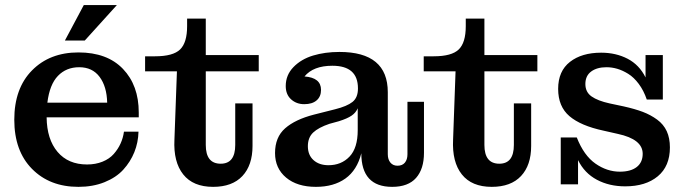

<svg xmlns="http://www.w3.org/2000/svg" viewBox="-20 -724 2693 754"><path d="M234.9 -564.9 309.1 -704.1H439L313 -564.9ZM288.1 9.8Q175.3 9.8 105.7 -60.8Q36.1 -131.3 36.1 -253.9Q36.1 -377 105.7 -447.5Q175.3 -518.1 288.1 -518.1Q400.9 -518.1 462.9 -453.4Q524.9 -388.7 524.9 -282.2V-263.2H163.1Q164.1 -176.8 206.1 -127.4Q248 -78.1 321.8 -78.1Q355.5 -78.1 382.6 -89.1Q409.7 -100.1 426.5 -119.1Q443.4 -138.2 453.4 -160.2Q463.4 -182.1 466.8 -207H523.9Q522.9 -164.6 507.6 -126.5Q492.2 -88.4 464.1 -57.6Q436 -26.9 390.4 -8.5Q344.7 9.8 288.1 9.8ZM400.9 -320.8Q399.4 -384.3 371.1 -422.1Q342.8 -460 291 -460Q240.2 -460 207.5 -426Q174.8 -392.1 166 -320.8Z M816.9 9.8Q738.3 9.8 699.5 -39.1Q660.6 -87.9 665 -175.8L674.8 -443.8H549.8V-502.9H588.9Q659.7 -502.9 687.3 -529.8Q714.8 -556.6 714.8 -621.1V-650.9H788.1V-507.8H996.1V-443.8H788.1V-154.8Q788.1 -81.1 846.7 -81.1Q903.8 -81.1 903.8 -154.8V-317.9H971.7V-150.9Q971.7 -75.2 931.9 -32.7Q892.1 9.8 816.9 9.8Z M1220.7 9.8Q1147 9.8 1103.5 -26.6Q1060.1 -63 1060.1 -123Q1060.1 -185.1 1099.6 -220Q1139.2 -254.9 1212.9 -273.9L1295.9 -294.9Q1342.8 -306.6 1364.3 -323.7Q1385.7 -340.8 1385.7 -376V-377Q1385.7 -465.8 1285.2 -465.8Q1210.4 -465.8 1175.8 -423.8Q1240.7 -418.9 1240.7 -371.1Q1240.7 -344.7 1223.4 -329.8Q1206.1 -314.9 1174.8 -314.9Q1144 -314.9 1123 -334Q1102.1 -353 1102.1 -386.2Q1102.1 -429.2 1132.3 -460.4Q1162.6 -491.7 1209.5 -505.9Q1256.3 -520 1313 -520Q1502.9 -520 1502.9 -361.8V-118.2Q1502.9 -97.7 1513.2 -85.4Q1523.4 -73.2 1541 -73.2Q1560.1 -73.2 1570.1 -85.4Q1580.1 -97.7 1580.1 -118.2V-324.2H1645V-124Q1645 -60.5 1614 -25.4Q1583 9.8 1520 9.8Q1398.9 9.8 1398.9 -122.1Q1382.3 -55.7 1336.4 -22.9Q1290.5 9.8 1220.7 9.8ZM1189 -149.9Q1189 -115.2 1211.2 -95.2Q1233.4 -75.2 1270 -75.2Q1320.3 -75.2 1352.5 -108.9Q1384.8 -142.6 1384.8 -212.9V-298.8Q1377.4 -281.2 1360.6 -269.8Q1343.8 -258.3 1311 -248L1273.9 -237.8Q1230.5 -223.1 1209.7 -203.4Q1189 -183.6 1189 -149.9Z M1911.1 9.8Q1832.5 9.8 1793.7 -39.1Q1754.9 -87.9 1759.3 -175.8L1769 -443.8H1644V-502.9H1683.1Q1753.9 -502.9 1781.5 -529.8Q1809.1 -556.6 1809.1 -621.1V-650.9H1882.3V-507.8H2090.3V-443.8H1882.3V-154.8Q1882.3 -81.1 1940.9 -81.1Q1998 -81.1 1998 -154.8V-317.9H2065.9V-150.9Q2065.9 -75.2 2026.1 -32.7Q1986.3 9.8 1911.1 9.8Z M2182.1 0V-184.1H2245.1Q2272.9 -113.3 2318.4 -81.5Q2363.8 -49.8 2414.1 -49.8Q2457 -49.8 2480.5 -68.1Q2503.9 -86.4 2503.9 -120.1Q2503.9 -177.2 2406.2 -198.2L2350.1 -210.9Q2260.7 -230 2216.3 -267.8Q2171.9 -305.7 2171.9 -375Q2171.9 -444.8 2218.3 -481Q2264.6 -517.1 2340.8 -517.1Q2398.9 -517.1 2444.8 -493.2Q2490.7 -469.2 2515.1 -419.9V-507.8H2583V-333H2520Q2507.8 -368.7 2488.5 -394.5Q2469.2 -420.4 2447 -434.1Q2424.8 -447.8 2403.8 -453.9Q2382.8 -460 2361.8 -460Q2324.2 -460 2301.5 -443.1Q2278.8 -426.3 2278.8 -394Q2278.8 -362.3 2303.2 -345.2Q2327.6 -328.1 2374 -317.9L2429.2 -306.2Q2473.1 -296.4 2504.2 -284.7Q2535.2 -272.9 2560.5 -254.4Q2585.9 -235.8 2598.4 -208.7Q2610.8 -181.6 2610.8 -145Q2610.8 -71.3 2563.2 -31.7Q2515.6 7.8 2435.1 7.8Q2372.6 7.8 2324 -18.1Q2275.4 -43.9 2250 -95.2V0Z"/></svg>

Font: Montagu Slab 144pt Medium
Style: Regular
Weight: 500
Designer: Florian Karsten
Foundry: Florian Karsten
Version: Version 1.000